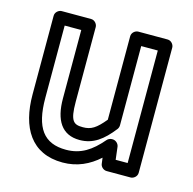

<svg xmlns="http://www.w3.org/2000/svg" viewBox="-87 -603 729 727"><g transform="rotate(15 278.0 -239.5)"><path d="M93 -183V-466H158V-198C158 -113 189 -62 259 -62C312 -62 349 -90 388 -140C391 -144 393 -150 393 -155V-466H458V-25H411L405 -75C403 -88 391 -97 380 -97H377C370 -97 362 -93 358 -88C317 -40 277 -13 219 -13C132 -13 93 -65 93 -183ZM43 -183C43 -53 96 37 219 37C276 37 322 15 361 -20L364 3C365 14 376 25 389 25H483C494 25 508 15 508 0V-491C508 -502 498 -516 483 -516H368C357 -516 343 -506 343 -491V-164C310 -124 291 -112 259 -112C223 -112 208 -121 208 -198V-491C208 -502 198 -516 183 -516H68C57 -516 43 -506 43 -491Z"/></g></svg>

Font: Falling Sky
Style: Ou
Weight: 400
Designer: Paul D. Hunt
Foundry: Adobe Systems Incorporated
Version: Version 1.02